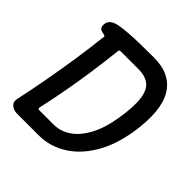

<svg xmlns="http://www.w3.org/2000/svg" viewBox="-181 -815 952 952"><g transform="rotate(45 295.0 -338.5)"><path d="M80 0Q57 0 40.5 -13Q24 -26 28 -49Q47 -137 63 -224.5Q79 -312 92 -399Q105 -486 115 -574Q115 -580 109 -581.5Q103 -583 94.5 -584.5Q86 -586 79 -591.5Q72 -597 71 -610Q70 -630 79.5 -641.5Q89 -653 105 -659Q121 -665 137 -667Q157 -670 189 -672.5Q221 -675 265 -676Q309 -677 364 -677Q480 -677 529 -596Q578 -515 552 -347Q534 -236 487.5 -158.5Q441 -81 374.5 -40.5Q308 0 231 0ZM137 -100Q136 -96 138.5 -93Q141 -90 145 -90H245Q293 -90 334.5 -117.5Q376 -145 407 -202Q438 -259 452 -347Q466 -437 459 -488Q452 -539 424.5 -560.5Q397 -582 349 -582H224Q221 -582 218.5 -581Q216 -580 215 -577.5Q214 -575 214 -572Q205 -490 194 -413Q183 -336 169 -258.5Q155 -181 137 -100Z"/></g></svg>

Font: Winky Sans
Style: Italic
Weight: 400
Italic angle: -8.97852°
Designer: Simon Atzbach
Foundry: typofactur
Version: Version 1.205